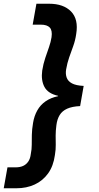

<svg xmlns="http://www.w3.org/2000/svg" viewBox="-34 -831 529 1028"><path d="M229 -811Q306 -811 346.5 -769.5Q387 -728 374 -649Q369 -614 358 -584Q347 -554 336.5 -524Q326 -494 320 -459Q316 -435 323 -415.5Q330 -396 351.5 -384.5Q373 -373 414 -371L395 -263Q352 -261 325.5 -249Q299 -237 285.5 -215Q272 -193 268 -161Q264 -131 264 -105.5Q264 -80 264.5 -55.5Q265 -31 260 -1Q252 58 223.5 97.5Q195 137 151.5 157Q108 177 54 177H-14L6 65H49Q73 65 89.5 57.5Q106 50 117 34.5Q128 19 131 -7Q136 -31 136 -55.5Q136 -80 136.5 -109Q137 -138 143 -173Q149 -210 165.5 -239.5Q182 -269 210 -288.5Q238 -308 277 -316V-318Q223 -330 204 -365.5Q185 -401 192 -453Q198 -490 208.5 -521Q219 -552 228.5 -579Q238 -606 242 -632Q247 -668 232.5 -683.5Q218 -699 184 -699H141L161 -811Z"/></svg>

Font: DM Sans 10pt
Style: Bold Italic
Weight: 700
Italic angle: -10°
Version: Version 4.004;gftools[0.9.30]